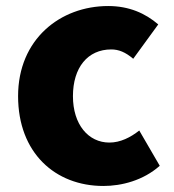

<svg xmlns="http://www.w3.org/2000/svg" viewBox="-20 -603 577 637"><path d="M323 14C383 14 455 -4 510 -53L442 -170C413 -147 379 -130 343 -130C273 -130 222 -190 222 -284C222 -379 271 -439 349 -439C374 -439 396 -430 422 -408L505 -522C462 -559 408 -583 339 -583C180 -583 40 -473 40 -284C40 -96 163 14 323 14Z"/></svg>

Font: Noto Sans Korean Black
Style: Bold
Weight: 900
Designer: Ryoko NISHIZUKA (kana & ideographs); Paul D. Hunt (Latin, Greek & Cyrillic); Wenlong ZHANG (bopomofo); Sandoll Communica
Foundry: Adobe Systems Incorporated
Version: Version 1.000;PS 1;hotconv 1.0.78;makeotf.lib2.5.61930